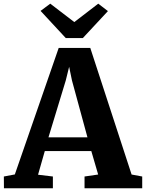

<svg xmlns="http://www.w3.org/2000/svg" viewBox="-36 -1002 776 1022"><path d="M43 -73.5 276.5 -747H444.5L664.5 -73L721 -62.5V0H414V-62.5L486.5 -73L450 -198H202.5L166.5 -72L245.5 -62.5V0H-15L-15.5 -62.5ZM429.5 -271 347 -574 332 -646.5 314 -573.5 222 -271ZM314 -799.5 180 -944 231.5 -982.5 359.5 -884.5 487 -982.5 538.5 -943 405 -799.5Z"/></svg>

Font: Merriweather 20pt ExtraBold
Style: Regular
Weight: 800
Version: Version 2.100